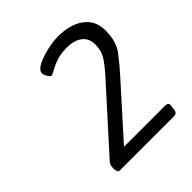

<svg xmlns="http://www.w3.org/2000/svg" viewBox="-128 -842 571 571"><g transform="rotate(-45 158.0 -556.0)"><path d="M51 -350Q47 -350 44.5 -355Q42 -360 42 -367Q42 -376 44 -381.5Q46 -387 50 -391L216 -575Q244 -606 254.5 -624Q265 -642 265 -667Q265 -692 247.5 -706Q230 -720 198 -720Q172 -720 153.5 -713.5Q135 -707 123.5 -700Q112 -693 107 -693Q103 -693 97 -703.5Q91 -714 92 -720Q94 -732 113.5 -741.5Q133 -751 158.5 -756.5Q184 -762 202 -762Q255 -762 285.5 -739Q316 -716 316 -675Q316 -628 294 -599.5Q272 -571 251 -548L110 -391H285Q290 -391 293.5 -388Q297 -385 295 -374L294 -366Q293 -356 289 -353Q285 -350 280 -350Z"/></g></svg>

Font: Asap
Style: Italic
Weight: 400
Italic angle: -6°
Designer: Pablo Cosgaya
Foundry: Omnibus-Type
Version: Version 3.001; ttfautohint (v1.8.3)